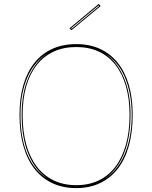

<svg xmlns="http://www.w3.org/2000/svg" viewBox="-20 -949 780 984"><path d="M371 -723Q439 -723 492.5 -698.5Q546 -674 583.5 -627Q621 -580 640.5 -513Q660 -446 660 -360Q660 -272 640.5 -202Q621 -132 583.5 -84Q546 -36 492.5 -10.5Q439 15 371 15Q302 15 248 -10.5Q194 -36 156.5 -84Q119 -132 99.5 -202Q80 -272 80 -360Q80 -446 99.5 -513Q119 -580 156.5 -627Q194 -674 248 -698.5Q302 -723 371 -723ZM371 -708Q306 -708 255 -684.5Q204 -661 168.5 -616Q133 -571 114.5 -506.5Q96 -442 96 -360Q96 -275 114.5 -208.5Q133 -142 168.5 -95.5Q204 -49 255 -24.5Q306 0 371 0Q436 0 486.5 -24.5Q537 -49 572 -95.5Q607 -142 625.5 -208.5Q644 -275 644 -360Q644 -442 625.5 -506.5Q607 -571 572 -616Q537 -661 486.5 -684.5Q436 -708 371 -708ZM228 -31Q162 -73 126.5 -157Q91 -241 91 -360Q91 -475 127.5 -556Q164 -637 225 -677Q192 -657 166 -626.5Q140 -596 122 -556Q104 -516 94.5 -467Q85 -418 85 -360Q85 -300 94 -249Q103 -198 121 -156.5Q139 -115 165.5 -83.5Q192 -52 228 -31ZM514 -31Q548 -52 574 -83.5Q600 -115 618 -156.5Q636 -198 645.5 -249Q655 -300 655 -360Q655 -417 645.5 -466.5Q636 -516 618.5 -556Q601 -596 575 -626.5Q549 -657 516 -677Q577 -637 613 -555.5Q649 -474 649 -360Q649 -281 633 -216.5Q617 -152 586.5 -105.5Q556 -59 514 -31ZM346 -794 336 -804 486 -929 496 -918ZM344 -804 347 -801 488 -918 485 -921Z"/></svg>

Font: Kalnia Glaze Thin
Style: Regular
Weight: 100
Designer: Frida Medrano
Foundry: Frida Medrano
Version: Version 1.110